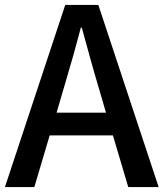

<svg xmlns="http://www.w3.org/2000/svg" viewBox="-20 -757 662 777"><path d="M0 0H119L181 -209H437L499 0H622L378 -737H244ZM209 -301 238 -400C262 -480 285 -561 307 -645H311C334 -562 356 -480 380 -400L409 -301Z"/></svg>

Font: Noto Sans TC Medium
Style: Regular
Weight: 500
Designer: Ryoko NISHIZUKA 西塚涼子 (kana, bopomofo & ideographs); Paul D. Hunt (Latin, Greek & Cyrillic); Sandoll Communications 산돌커뮤니
Foundry: Adobe
Version: Version 2.004;hotconv 1.0.118;makeotfexe 2.5.65603